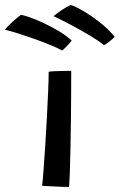

<svg xmlns="http://www.w3.org/2000/svg" viewBox="-112 -749 481 771"><path d="M165 2Q156 2 136 1.2Q116 0.5 93.8 -0.8Q71.5 -2 57 -3Q59 -16 62.2 -56.8Q65.5 -97.5 69 -153.2Q72.5 -209 75.8 -268.2Q79 -327.5 81.2 -379Q83.5 -430.5 83.5 -461Q92 -462.5 110.2 -463.2Q128.5 -464 147.2 -464.2Q166 -464.5 174 -464.5Q174 -438.5 173.8 -389.5Q173.5 -340.5 173 -281Q172.5 -221.5 171.2 -163.5Q170 -105.5 168.5 -60.8Q167 -16 165 2ZM172 -729Q182.5 -726.5 204.5 -715Q226.5 -703.5 253.2 -685.5Q280 -667.5 305.5 -645.5Q331 -623.5 348.5 -601Q339.5 -591.5 325 -580.5Q310.5 -569.5 305.5 -567.5Q286 -584 249.2 -606Q212.5 -628 172.5 -649.2Q132.5 -670.5 103 -684Q110.5 -691 130.5 -705Q150.5 -719 172 -729ZM-28.5 -689Q-18 -688.5 7 -679.8Q32 -671 63.2 -656.5Q94.5 -642 124.8 -623.8Q155 -605.5 176 -586Q172.5 -581 164.5 -572.2Q156.5 -563.5 148.5 -555.8Q140.5 -548 137.5 -546Q121 -555.5 92.2 -567.5Q63.5 -579.5 29.8 -591.5Q-4 -603.5 -36.2 -613.8Q-68.5 -624 -92.5 -630Q-86 -638.5 -67 -656.5Q-48 -674.5 -28.5 -689Z"/></svg>

Font: Grandstander
Style: Regular
Weight: 400
Designer: Tyler Finck
Foundry: Etcetera Type Co
Version: Version 1.200; ttfautohint (v1.8.3)